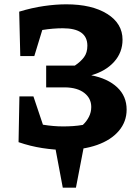

<svg xmlns="http://www.w3.org/2000/svg" viewBox="-20 -685 647 890"><path d="M66 -26 70 -238H135L179 -107Q228 -99 272 -99Q295 -99 318 -100.5Q341 -102 364 -106Q382 -123 392.5 -144Q403 -165 403 -189Q403 -229 371 -254Q339 -279 282 -280H194V-381H327Q354 -399 369.5 -420Q385 -441 385 -473Q385 -554 271 -554Q226 -554 176 -546L139 -425H74L69 -631Q128 -649 183.5 -657Q239 -665 287 -665Q406 -665 477 -620.5Q548 -576 548 -501Q548 -442 509 -398.5Q470 -355 403 -336Q480 -321 523.5 -280Q567 -239 567 -177Q567 -121 531 -78.5Q495 -36 430 -13Q365 10 278 10Q233 10 177 1.5Q121 -7 66 -26ZM271 185 231 -28H373L332 185Z"/></svg>

Font: Piazzolla
Style: Bold
Weight: 700
Designer: Juan Pablo del Peral
Foundry: Huerta Tipografica
Version: Version 1.330